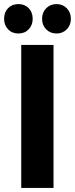

<svg xmlns="http://www.w3.org/2000/svg" viewBox="-27 -920 367 940"><path d="M77 -700H235V0H77ZM133 -828Q133 -797 113.5 -776.5Q94 -756 63 -756Q32 -756 12.5 -776.5Q-7 -797 -7 -828Q-7 -860 12.5 -880Q32 -900 63 -900Q94 -900 113.5 -880Q133 -860 133 -828ZM320 -828Q320 -797 300 -776.5Q280 -756 250 -756Q219 -756 199 -776.5Q179 -797 179 -828Q179 -859 199 -879.5Q219 -900 250 -900Q280 -900 300 -879.5Q320 -859 320 -828Z"/></svg>

Font: Gontserrat SemiBold
Style: Regular
Weight: 600
Designer: Julieta Ulanovsky
Foundry: Julieta Ulanovsky
Version: Version 6.001